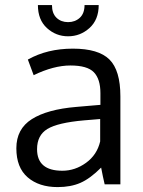

<svg xmlns="http://www.w3.org/2000/svg" viewBox="-20 -743 576 774"><path d="M45.9 0ZM129.4 -141.6Q129.4 -54.7 231.4 -54.7Q282.7 -54.7 326.9 -86.7Q371.1 -118.7 383.8 -172.9V-263.2Q381.3 -263.2 354.2 -260.7Q327.1 -258.3 318.8 -257.8Q212.9 -248.5 171.1 -223.1Q129.4 -197.8 129.4 -141.6ZM92.3 -502.9Q170.4 -546.9 273.7 -546.9Q377 -546.9 421.1 -503.2Q465.3 -459.5 465.3 -354.5V0H401.9Q394.5 -31.2 387.7 -67.4Q343.3 -22.9 304.2 -5.9Q265.1 11.2 212.4 11.2Q137.2 11.2 91.6 -28.1Q45.9 -67.4 45.9 -145.3Q45.9 -223.1 108.2 -262.7Q170.4 -302.2 287.6 -312Q303.7 -313.5 336.2 -316.2Q368.7 -318.8 384.8 -320.3V-367.7Q384.8 -424.3 358.4 -451.7Q332 -479 264.2 -479Q196.3 -479 115.7 -439.9ZM132.8 -722.7H189.5Q189.5 -689 207.8 -671.4Q226.1 -653.8 254.4 -653.8Q282.7 -653.8 301.8 -671.4Q320.8 -689 320.8 -722.7H377.9Q377.9 -663.6 340.8 -630.1Q303.7 -596.7 254.6 -596.7Q205.6 -596.7 169.2 -629.9Q132.8 -663.1 132.8 -722.7Z"/></svg>

Font: Oxygen
Style: Normal
Weight: 400
Designer: Vernon Adams
Foundry: Vernon Adams
Version: Version Release 0.2.2 webfont; ttfautohint (v0.8.52-bc40) -l